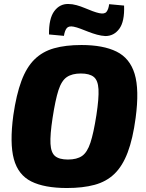

<svg xmlns="http://www.w3.org/2000/svg" viewBox="-20 -930 732 964"><path d="M389 -704Q498 -704 565 -671Q632 -638 656 -559Q680 -480 661 -338Q647 -233 621 -164.5Q595 -96 554.5 -57Q514 -18 455 -2Q396 14 316 14Q203 14 137 -19Q71 -52 49.5 -131.5Q28 -211 47 -352Q62 -455 87.5 -523.5Q113 -592 153 -631.5Q193 -671 251 -687.5Q309 -704 389 -704ZM386 -561Q342 -561 315.5 -543Q289 -525 273.5 -477Q258 -429 244 -338Q231 -253 233.5 -208Q236 -163 257 -146Q278 -129 321 -129Q366 -129 392 -147Q418 -165 434 -213.5Q450 -262 464 -352Q477 -437 474.5 -482Q472 -527 450.5 -544Q429 -561 386 -561ZM323 -910Q343 -910 364.5 -904Q386 -898 406 -889.5Q426 -881 445 -874Q464 -867 478 -864Q505 -858 515 -871Q525 -884 528 -909L603 -902Q606 -822 579 -785.5Q552 -749 509 -749Q489 -750 467 -756Q445 -762 423.5 -770.5Q402 -779 383.5 -786Q365 -793 350 -796Q325 -801 315 -788.5Q305 -776 301 -750L226 -757Q225 -837 252.5 -874Q280 -911 323 -910Z"/></svg>

Font: Exo 2 ExtraBold
Style: Italic
Weight: 800
Italic angle: -8°
Designer: Natanael Gama
Foundry: Natanael Gama
Version: Version 2.010